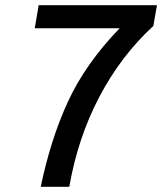

<svg xmlns="http://www.w3.org/2000/svg" viewBox="-20 -720 625 740"><path d="M441 -611H114L129 -700H585L571 -620Q446 -505 363 -347Q280 -189 247 0H137Q175 -183 242 -328.5Q309 -474 441 -611Z"/></svg>

Font: Sarabun Medium
Style: Italic
Weight: 500
Italic angle: -10°
Designer: Suppakit Chalermlarp | Katatrad Co.,Ltd.
Foundry: Cadson Demak Co.,Ltd.
Version: Version 1.000; ttfautohint (v1.6)